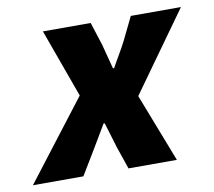

<svg xmlns="http://www.w3.org/2000/svg" viewBox="-100 -571 714 641"><g transform="rotate(-10 257.0 -250.0)"><path d="M-38 0H133L179 -76C196 -105 214 -134 230 -162H234C243 -134 251 -104 260 -76L286 0H450L360 -232L552 -500H382L344 -422C330 -394 312 -366 297 -338H293C286 -366 278 -394 271 -422L246 -500H84L168 -268Z"/></g></svg>

Font: Source Sans Pro Black
Style: Italic
Weight: 900
Italic angle: -11°
Designer: Paul D. Hunt
Foundry: Adobe Systems Incorporated
Version: Version 3.006;hotconv 1.0.111;makeotfexe 2.5.65597